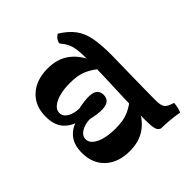

<svg xmlns="http://www.w3.org/2000/svg" viewBox="-95 -755 1002 1002"><g transform="rotate(45 406.0 -254.5)"><path d="M297 8Q218 8 172 -42.5Q126 -93 126 -178Q126 -246 159 -293Q192 -340 255 -369L313 -358Q291 -331 276.5 -296.5Q262 -262 262 -206Q262 -163 270.5 -129.5Q279 -96 295.5 -76Q312 -56 333 -56Q352 -56 365 -69.5Q378 -83 384.5 -104Q391 -125 391 -147Q380 -200 381.5 -230.5Q383 -261 396 -274Q409 -287 430 -287Q453 -287 465.5 -273.5Q478 -260 479.5 -229.5Q481 -199 469 -147Q469 -125 476 -104Q483 -83 496 -69.5Q509 -56 528 -56Q550 -56 566 -76Q582 -96 590.5 -129.5Q599 -163 599 -206Q599 -262 585 -296.5Q571 -331 551 -355L612 -365Q671 -338 703 -291Q735 -244 735 -176Q735 -92 689 -42Q643 8 564 8Q507 8 473.5 -18Q440 -44 426 -89.5Q412 -135 412 -193H449Q449 -135 435 -89.5Q421 -44 388 -18Q355 8 297 8ZM77 -313Q63 -315 52 -323.5Q41 -332 35 -343Q66 -393 102 -419Q138 -445 188 -454Q238 -463 308 -463Q335 -463 372 -462Q409 -461 452.5 -460.5Q496 -460 543 -459Q590 -458 639 -458Q666 -458 681 -462.5Q696 -467 704.5 -480Q713 -493 720 -517Q735 -516 751 -512.5Q767 -509 778 -503Q772 -470 769 -436Q766 -402 766 -375Q762 -363 752 -357Q742 -351 722 -349Q702 -347 666 -347Q591 -347 513 -350Q435 -353 363.5 -355.5Q292 -358 234 -358Q192 -358 166 -354.5Q140 -351 120 -341.5Q100 -332 77 -313Z"/></g></svg>

Font: Vollkorn SemiBold
Style: Regular
Weight: 600
Designer: Friedrich Althausen
Foundry: Friedrich Althausen
Version: Version 5.000